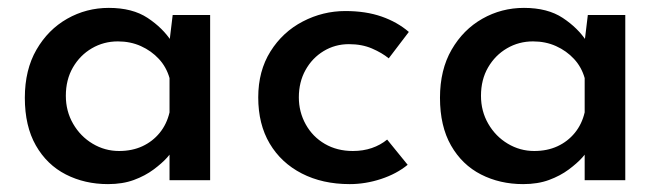

<svg xmlns="http://www.w3.org/2000/svg" viewBox="-20 -457 1685 487"><path d="M254 10Q195 10 147 -14.5Q99 -39 71 -88Q43 -137 43 -209Q43 -280 72.5 -331Q102 -382 150.5 -409.5Q199 -437 256 -437Q316 -437 354.5 -411.5Q393 -386 415 -352L408 -336L418 -419H513V0H410V-105L421 -80Q417 -72 404 -57.5Q391 -43 369.5 -27Q348 -11 319.5 -0.5Q291 10 254 10ZM282 -74Q315 -74 341 -86Q367 -98 385 -120Q403 -142 410 -172V-259Q402 -287 383 -307.5Q364 -328 337.5 -340Q311 -352 279 -352Q243 -352 213 -334.5Q183 -317 165 -286Q147 -255 147 -214Q147 -175 165.5 -143Q184 -111 215 -92.5Q246 -74 282 -74Z M1014 -39Q986 -16 946.5 -3Q907 10 867 10Q798 10 745.5 -17Q693 -44 664 -93Q635 -142 635 -210Q635 -277 666 -326.5Q697 -376 748 -402.5Q799 -429 856 -429Q908 -429 948 -415Q988 -401 1017 -376L966 -309Q949 -323 923.5 -334Q898 -345 865 -345Q830 -345 801 -327.5Q772 -310 755 -279.5Q738 -249 738 -210Q738 -173 755.5 -141.5Q773 -110 804 -92Q835 -74 875 -74Q901 -74 923 -81.5Q945 -89 962 -103Z M1307 10Q1248 10 1200 -14.5Q1152 -39 1124 -88Q1096 -137 1096 -209Q1096 -280 1125.5 -331Q1155 -382 1203.5 -409.5Q1252 -437 1309 -437Q1369 -437 1407.5 -411.5Q1446 -386 1468 -352L1461 -336L1471 -419H1566V0H1463V-105L1474 -80Q1470 -72 1457 -57.5Q1444 -43 1422.5 -27Q1401 -11 1372.5 -0.5Q1344 10 1307 10ZM1335 -74Q1368 -74 1394 -86Q1420 -98 1438 -120Q1456 -142 1463 -172V-259Q1455 -287 1436 -307.5Q1417 -328 1390.5 -340Q1364 -352 1332 -352Q1296 -352 1266 -334.5Q1236 -317 1218 -286Q1200 -255 1200 -214Q1200 -175 1218.5 -143Q1237 -111 1268 -92.5Q1299 -74 1335 -74Z"/></svg>

Font: Josefin Sans Thin Medium
Style: Regular
Weight: 500
Version: Version 2.000